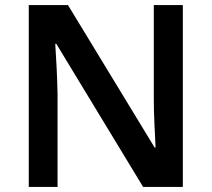

<svg xmlns="http://www.w3.org/2000/svg" viewBox="-20 -734 831 754"><path d="M698 0H542L201 -562H197Q200 -518 202.5 -466.5Q205 -415 206 -363V0H93V-714H247L587 -155H591Q589 -194 586.5 -246.5Q584 -299 584 -349V-714H698Z"/></svg>

Font: Noto Sans New Tai Lue Semibold
Style: Regular
Weight: 400
Designer: Monotype Design Team
Foundry: Monotype Imaging Inc.
Version: Version 2.004; ttfautohint (v1.8.4.7-5d5b)